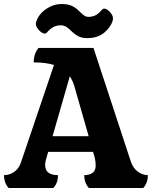

<svg xmlns="http://www.w3.org/2000/svg" viewBox="-40 -937 757 957"><path d="M3 0Q-20 -25 -20 -64Q7 -64 30.5 -80Q54 -96 65 -129L229 -613Q189 -626 128 -626Q128 -669 152 -698H426L612 -132Q623 -99 647 -81.5Q671 -64 697 -64Q697 -25 674 0H403Q380 -25 380 -64Q406 -64 421.5 -75.5Q437 -87 437 -112Q437 -121 435.5 -133Q434 -145 430 -159L424 -180H200L194 -159Q190 -146 187.5 -135Q185 -124 185 -115Q185 -88 202 -76Q219 -64 249 -64Q249 -25 226 0ZM222 -258H402L331 -506Q322 -536 308 -557ZM395 -747Q368 -747 350 -756.5Q332 -766 319 -779Q306 -792 293 -801.5Q280 -811 262 -811Q246 -811 229.5 -804Q213 -797 191 -772Q183 -766 169.5 -774Q156 -782 146 -797Q136 -812 140 -827Q146 -849 164 -869.5Q182 -890 209.5 -903.5Q237 -917 268 -917Q299 -917 318.5 -907.5Q338 -898 351 -885Q364 -872 375.5 -862.5Q387 -853 401 -853Q418 -853 433.5 -859.5Q449 -866 471 -891Q479 -898 493 -889.5Q507 -881 516.5 -866Q526 -851 522 -836Q514 -804 481 -775.5Q448 -747 395 -747Z"/></svg>

Font: Calistoga
Style: Regular
Weight: 400
Designer: Yvonne Schuttler, Eben Sorkin
Foundry: www.sorkintype.com
Version: Version 1.010; ttfautohint (v1.8.4.7-5d5b)